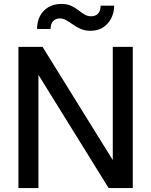

<svg xmlns="http://www.w3.org/2000/svg" viewBox="-20 -959 771 979"><path d="M74 0V-720H197L579 -104L555 -99V-720H657V0H534L152 -616L176 -621V0ZM442 -802Q413 -802 391.5 -811.5Q370 -821 352.5 -833.5Q335 -846 318.5 -855.5Q302 -865 285 -865Q264 -865 251 -851.5Q238 -838 238 -811H169Q169 -849 184 -877.5Q199 -906 227 -922.5Q255 -939 292 -939Q322 -939 342.5 -929.5Q363 -920 379 -907.5Q395 -895 410.5 -885.5Q426 -876 445 -876Q467 -876 480 -889.5Q493 -903 493 -930H562Q562 -894 546.5 -864.5Q531 -835 504.5 -818.5Q478 -802 442 -802Z"/></svg>

Font: Instrument Sans Medium
Style: Regular
Weight: 500
Designer: Rodrigo Fuenzalida
Foundry: fragTYPE
Version: Version 1.000;gftools[0.9.28]